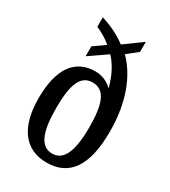

<svg xmlns="http://www.w3.org/2000/svg" viewBox="-189 -856 852 961"><g transform="rotate(30 237.5 -376.0)"><path d="M236 10C367 10 434 -84 434 -283C434 -452 383 -578 305 -656L365 -704V-762L263 -688C214 -725 166 -745 117 -761V-706C145 -694 180 -675 205 -652L140 -606V-549L242 -619C279 -580 304 -528 320 -467C298 -490 262 -508 222 -508C106 -508 41 -423 41 -249C41 -85 109 10 236 10ZM238 -43C170 -43 142 -114 142 -250C142 -386 167 -453 237 -453C308 -453 334 -386 334 -250C334 -114 305 -43 238 -43Z"/></g></svg>

Font: Noto Serif Armenian ExtraCondensed Medium
Style: Regular
Weight: 500
Width: 2
Designer: Monotype Design Team
Foundry: Monotype Imaging Inc.
Version: Version 2.008